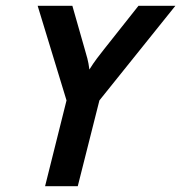

<svg xmlns="http://www.w3.org/2000/svg" viewBox="-20 -645 628 665"><path d="M136.1 0 210.4 -297.2 110.4 -625H230.6L273.6 -474.3Q278.5 -458.3 282.6 -442.4Q286.8 -426.4 289.6 -404.2Q303.5 -426.4 315.6 -442.4Q327.8 -458.3 340.3 -474.3L459.7 -625H587.5L324.3 -297.2L249.3 0Z"/></svg>

Font: Afacad SemiBold
Style: Italic
Weight: 600
Italic angle: -14°
Designer: Kristian Moeller
Foundry: Dicotype
Version: Version 1.000